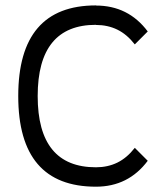

<svg xmlns="http://www.w3.org/2000/svg" viewBox="-20 -704 626 724"><path d="M341.8 0Q48.8 0 48.8 -341.8Q48.8 -683.6 341.8 -683.6V-683.1Q463.9 -683.1 537.1 -585.4L488.3 -536.6Q458.5 -574.7 422.4 -592.3Q386.2 -609.9 341.8 -609.9V-610.4Q122.1 -610.4 122.1 -341.8Q122.1 -73.2 341.8 -73.2Q386.2 -73.2 422.4 -90.8Q458.5 -108.4 488.3 -146.5L537.1 -97.7Q463.9 0 341.8 0Z"/></svg>

Font: Sanitrixie
Style: Regular
Weight: 400
Designer: Jayvee D. Enaguas (Grand Chaos)
Version: Version 1.1 - 6/9/2013